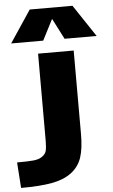

<svg xmlns="http://www.w3.org/2000/svg" viewBox="-96 -812 633 1074"><g transform="rotate(-5 220.5 -275.0)"><path d="M232 -705 173 -590H-7L113 -770H353L473 -590H293L234 -705ZM138 -34V-520H338V-50Q338 30 321.5 80Q305 130 262.5 162.5Q220 195 152.5 207.5Q85 220 -22 220L-32 76Q29 76 60 73Q91 70 110 56.5Q129 43 133.5 24Q138 5 138 -34Z"/></g></svg>

Font: M PLUS 1p Black
Style: Regular
Weight: 900
Version: Version 1.061